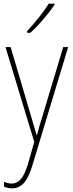

<svg xmlns="http://www.w3.org/2000/svg" viewBox="-20 -785 397 1048"><path d="M246 -765Q224 -729 192 -689.5Q160 -650 128 -615V-606H146Q179 -636 216 -679Q253 -722 277 -758V-765ZM167 -10 132 112Q113 173 92 195Q71 217 44 217Q24 217 2 207V234Q24 243 45 243Q84 243 110 214.5Q136 186 156 120L352 -528H325L213 -155Q193 -93 182 -48H180Q175 -64 168.5 -86Q162 -108 148 -156L38 -528H10Z"/></svg>

Font: Noto Sans Display SemiCondensed Thin
Style: Regular
Weight: 250
Width: 4
Designer: Monotype Design team
Foundry: Monotype Imaging Inc.
Version: 1.000